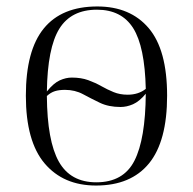

<svg xmlns="http://www.w3.org/2000/svg" viewBox="-20 -564 596 594"><path d="M277 10Q176 10 118 -58.5Q60 -127 60 -268Q60 -408 115.5 -476Q171 -544 281 -544Q383 -544 440 -477Q497 -410 497 -268Q497 -127 441 -58.5Q385 10 277 10ZM125 -281Q146 -307 165 -315.5Q184 -324 202 -324Q231 -324 253 -316Q275 -308 293.5 -297.5Q312 -287 331.5 -279Q351 -271 375 -271Q408 -271 431 -289Q428 -420 392 -477Q356 -534 280 -534Q200 -534 163.5 -475Q127 -416 125 -281ZM278 0Q362 0 396 -67Q430 -134 431 -274Q411 -250 391.5 -241.5Q372 -233 353 -233Q316 -233 289 -246Q262 -259 237 -272.5Q212 -286 181 -286Q163 -286 150 -282Q137 -278 125 -267Q126 -128 162 -64Q198 0 278 0Z"/></svg>

Font: Noto Serif Display Light
Style: Regular
Weight: 300
Designer: Monotype Design Team
Foundry: Monotype Imaging Inc.
Version: Version 2.009